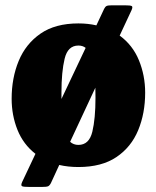

<svg xmlns="http://www.w3.org/2000/svg" viewBox="-20 -628 604 742"><path d="M25 -246.5Q25 -326.5 52.2 -392.5Q79.5 -458.5 136.5 -498Q193.5 -537.5 283 -537.5Q320 -537.5 352.5 -530L382.5 -594Q386.5 -602 391.8 -604.8Q397 -607.5 413 -607.5H462Q484.5 -607.5 489.2 -604.5Q494 -601.5 488.5 -589L442.5 -490.5Q493 -453.5 517 -394.8Q541 -336 541 -270Q541 -190 514 -124.8Q487 -59.5 430 -21Q373 17.5 283 17.5Q243.5 17.5 209 9.5L177 79Q172 89 166 91.8Q160 94.5 140.5 94.5H96Q71.5 94.5 65.5 91.8Q59.5 89 65.5 75.5L117 -33.5Q70 -70 47.5 -126.2Q25 -182.5 25 -246.5ZM217.5 -270Q217.5 -257 217.5 -245.5L311 -443Q299.5 -452 283 -452Q242 -452 229.8 -401.2Q217.5 -350.5 217.5 -270ZM349 -250Q349 -271.5 348.5 -289L251 -80Q264 -68 283 -68Q324.5 -68 336.8 -118.8Q349 -169.5 349 -250Z"/></svg>

Font: Besley* Narrow Heavy
Style: Regular
Weight: 800
Width: 4
Designer: Owen Earl
Foundry: indestructible type*
Version: Version 3.000; ttfautohint (v1.8.3)